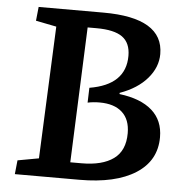

<svg xmlns="http://www.w3.org/2000/svg" viewBox="-51 -749 752 797"><g transform="rotate(5 325.0 -350.0)"><path d="M598 -549Q598 -494 557.5 -447Q517 -400 444 -374V-369Q533 -358 580 -316.5Q627 -275 627 -205Q627 -107 543 -53.5Q459 0 309 0H40L46 -58L134 -74L158 -625L72 -642L78 -700H348Q598 -700 598 -549ZM317 -384Q467 -409 467 -530Q467 -584 433 -608.5Q399 -633 325 -633H288L265 -69H312Q398 -69 445 -103Q492 -137 492 -210Q492 -267 459 -297Q426 -327 365 -327Q338 -327 315 -322Z"/></g></svg>

Font: Literata 12pt SemiBold
Style: Italic
Weight: 600
Italic angle: -2°
Designer: Latin by Veronika Burian and Jose Scaglione. Greek by Irene Vlachou. Cyrillic by Vera Evstafieva
Foundry: TypeTogether
Version: Version 3.002